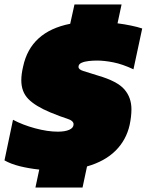

<svg xmlns="http://www.w3.org/2000/svg" viewBox="-48 -750 654 856"><path d="M110 86 127 6Q80 1 40 -9Q0 -19 -28 -35L10 -216Q53 -193 108.5 -178Q164 -163 210 -163Q242 -163 261 -171.5Q280 -180 280 -196Q280 -212 251 -221Q222 -230 176 -249Q109 -277 78 -309Q47 -341 47 -392Q47 -406 49 -421Q51 -436 55 -453Q88 -609 265 -644L284 -730H494L476 -646Q507 -642 536 -636Q565 -630 586 -623L547 -441Q498 -464 457.5 -472Q417 -480 385 -480Q367 -480 348 -478Q329 -476 315.5 -470Q302 -464 302 -452Q302 -440 323.5 -433.5Q345 -427 389 -413Q475 -388 506.5 -351.5Q538 -315 538 -263Q538 -247 536 -229.5Q534 -212 530 -193Q515 -126 467.5 -78.5Q420 -31 340 -8L320 86Z"/></svg>

Font: Kanit Black
Style: Italic
Weight: 900
Italic angle: -12°
Designer: Katatrad Team
Foundry: CadsonDemak
Version: Version 2.000; ttfautohint (v1.8.3)